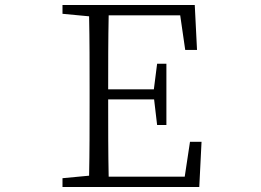

<svg xmlns="http://www.w3.org/2000/svg" viewBox="-20 -745 1040 765"><path d="M229 -690 335 -680C337 -584 337 -487 337 -390V-335C337 -237 337 -140 335 -45L229 -35V0H774L783 -180H737L716 -41H413C411 -134 411 -230 411 -349H594L606 -247H643V-491H606L593 -389H411C411 -488 411 -587 413 -684H698L718 -546H765L756 -725H229Z"/></svg>

Font: Kiri Minchoo Light
Style: Regular
Weight: 300
Designer: Ryoko NISHIZUKA 西塚涼子 (kana & ideographs); Frank Grießhammer (Latin, Greek & Cyrillic);
akenotsuki.com/eyeben/fonts/ (U+
Foundry: Adobe
akenotsuki.com/eyeben/fonts/
Version: Version 4.002;hotconv 1.0.119;makeotfexe 2.5.65604